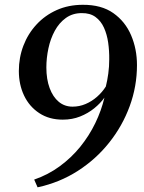

<svg xmlns="http://www.w3.org/2000/svg" viewBox="-20 -769 616 820"><path d="M140.5 31 126 -2Q185.5 -22.5 235 -58.8Q284.5 -95 322.8 -142.2Q361 -189.5 387 -243.2Q413 -297 426 -352Q409 -328 382.5 -306.5Q356 -285 322.2 -271.5Q288.5 -258 248 -258Q190 -258 147.8 -285.8Q105.5 -313.5 83 -360.5Q60.5 -407.5 60.5 -466Q60.5 -523 80 -574Q99.5 -625 135.8 -664.2Q172 -703.5 222.2 -726Q272.5 -748.5 333.5 -748.5Q413 -749 464 -713Q515 -677 540 -618.2Q565 -559.5 565 -491Q565 -400.5 534 -315.8Q503 -231 446.2 -159.8Q389.5 -88.5 311.8 -38.8Q234 11 140.5 31ZM290 -313.5Q319 -313.5 345.5 -324.8Q372 -336 394.2 -355.5Q416.5 -375 432 -399.5Q438.5 -425.5 442.5 -455Q446.5 -484.5 446.5 -515.5Q447 -551.5 442 -586.8Q437 -622 424 -650.8Q411 -679.5 387.8 -696.5Q364.5 -713.5 329 -713Q290 -713 261.2 -692.2Q232.5 -671.5 214 -637.5Q195.5 -603.5 186.8 -562.5Q178 -521.5 178 -481Q178 -430.5 192 -392.8Q206 -355 231 -334.2Q256 -313.5 290 -313.5Z"/></svg>

Font: Merriweather 96pt Medium
Style: Italic
Weight: 500
Italic angle: -7.8°
Version: Version 2.101